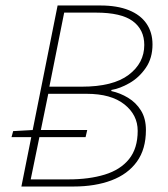

<svg xmlns="http://www.w3.org/2000/svg" viewBox="-20 -680 614 700"><path d="M58 0 190 -660H346Q407 -660 449.5 -643Q492 -626 514 -594Q536 -562 536 -518Q536 -468 511.5 -432.5Q487 -397 452 -377Q417 -357 386 -352V-348Q418 -341 447 -323.5Q476 -306 494 -277Q512 -248 512 -206Q512 -136 479 -90.5Q446 -45 386.5 -22.5Q327 0 248 0ZM22 -180 28 -202 100 -206H298L292 -180ZM92 -26H230Q305 -26 362 -43.5Q419 -61 450.5 -100Q482 -139 482 -203Q482 -261 433.5 -299.5Q385 -338 296 -338H156ZM160 -364H278Q392 -364 449 -407Q506 -450 506 -516Q506 -572 464 -603Q422 -634 330 -634H214Z"/></svg>

Font: Source Sans 3 ExtraLight
Style: Italic
Weight: 250
Italic angle: -11°
Designer: Paul D. Hunt
Foundry: Adobe
Version: Version 3.046;hotconv 1.0.118;makeotfexe 2.5.65603